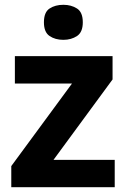

<svg xmlns="http://www.w3.org/2000/svg" viewBox="-20 -780 528 800"><path d="M458 0H27V-88L280 -432H42V-546H449V-449L203 -114H458ZM244 -760Q277 -760 301 -744.5Q325 -729 325 -687Q325 -646 301 -630Q277 -614 244 -614Q210 -614 186.5 -630Q163 -646 163 -687Q163 -729 186.5 -744.5Q210 -760 244 -760Z"/></svg>

Font: Noto Sans Tamil
Style: Bold
Weight: 700
Designer: Jelle Bosma - Monotype Design Team
Foundry: Monotype Imaging Inc.
Version: Version 2.004; ttfautohint (v1.8.4.7-5d5b)